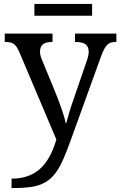

<svg xmlns="http://www.w3.org/2000/svg" viewBox="-20 -705 605 965"><path d="M564.9 -536.1H356.9V-494.1H359.9C404.3 -494.1 425.8 -479.5 425.8 -444.8C425.8 -433.6 422.9 -418 417 -401.9L350.1 -207C333 -158.7 320.3 -115.2 313 -85.9H310.1C304.7 -119.1 279.8 -186.5 262.2 -231L189 -409.2C183.1 -424.3 181.2 -434.6 181.2 -445.8C181.2 -479 200.7 -494.1 241.2 -494.1H244.1V-536.1H3.9V-494.1H6.8C45.9 -494.1 60.1 -482.4 78.1 -440.9L263.2 -3.9C230.5 107.9 172.4 192.9 38.1 192.9V240.2H46.9C106 240.2 149.9 235.8 184.6 222.2C201.7 215.3 217.3 206.1 231 194.8C257.8 171.9 279.8 137.7 300.8 88.9C311 64.5 322.3 36.1 334 3.9L485.8 -416C509.8 -481 522.9 -494.1 562 -494.1H564.9ZM152.8 -626H442.9V-685.1H152.8Z"/></svg>

Font: The Erased English
Style: Regular
Weight: 400
Designer: Monotype Design team + ligartures altered by 180 Amsterdam
Foundry: Monotype Imaging Inc.
Version: Version 1.030;Glyphs 3.1.2 (3151)